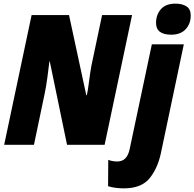

<svg xmlns="http://www.w3.org/2000/svg" viewBox="-20 -797 1070 1057"><path d="M1030 -712Q1030 -747 1006.5 -762Q983 -777 946 -777Q892 -777 865.5 -746Q839 -715 839 -671Q839 -606 923 -606Q974 -606 1002 -636Q1030 -666 1030 -712ZM167 0 226 -282Q234 -319 241 -372Q248 -425 252 -459H254L349 0H556L707 -714H542L483 -434Q477 -402 470 -347Q463 -292 458 -273H455L360 -714H154L3 0ZM866 45 992 -553H816L694 23Q680 92 626 92Q599 92 576 83L575 228Q593 234 616.5 237Q640 240 661 240Q758 240 803 185Q848 130 866 45Z"/></svg>

Font: Noto Sans Display SemiCondensed Black
Style: Italic
Weight: 900
Width: 4
Designer: Monotype Design team
Foundry: Monotype Imaging Inc.
Version: 1.000